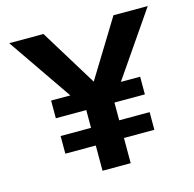

<svg xmlns="http://www.w3.org/2000/svg" viewBox="-99 -768 877 869"><g transform="rotate(-15 339.0 -333.5)"><path d="M276.6 0V-118.2H134V-201H276.6V-284.2H134V-367H224.2L18 -667H178.6L342.6 -399.8L506.6 -667H667.2L461 -367H551.2V-284.2H408.6V-201H551.2V-118.2H408.6V0Z"/></g></svg>

Font: Maven Pro VF Beta
Style: Regular
Weight: 400
Designer: Joe Prince
Foundry: Joe Prince
Version: Version 2.002